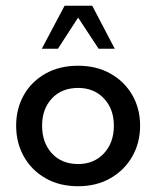

<svg xmlns="http://www.w3.org/2000/svg" viewBox="-20 -636 541 666"><path d="M251 10Q186 10 137.5 -18Q89 -46 62.5 -93.5Q36 -141 36 -200Q36 -259 62.5 -306Q89 -353 137.5 -380.5Q186 -408 251 -408Q315 -408 363.5 -380.5Q412 -353 439 -306Q466 -259 466 -200Q466 -141 439 -93.5Q412 -46 363.5 -18Q315 10 251 10ZM251 -67Q306 -67 340.5 -104Q375 -141 375 -200Q375 -258 340.5 -294.5Q306 -331 251 -331Q194 -331 160 -294.5Q126 -258 126 -200Q126 -141 160 -104Q194 -67 251 -67ZM125 -467 204 -616H300L378 -467H322L251 -575L181 -467Z"/></svg>

Font: Rokkitt Medium
Style: Regular
Weight: 500
Version: Version 3.103